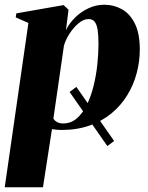

<svg xmlns="http://www.w3.org/2000/svg" viewBox="-40 -537 626 811"><path d="M442 58.5 413.5 80 254 -148.5 282.5 -170ZM-20 254 80 -440 26.5 -463.5 29 -480.5 228.5 -515.5 249.5 -496 238.5 -409.5Q252 -438 276.8 -462.5Q301.5 -487 333.5 -502Q365.5 -517 400.5 -517Q441 -517 475.2 -497.8Q509.5 -478.5 530 -436.8Q550.5 -395 550.5 -328Q550.5 -277 537.2 -227.5Q524 -178 497.5 -134.8Q471 -91.5 431.2 -58.5Q391.5 -25.5 338.5 -6.8Q285.5 12 219.5 12Q210.5 12 200 11Q189.5 10 179.5 8.5L141.5 254ZM185.5 -36Q190.5 -27.5 200.8 -21.5Q211 -15.5 226.5 -15.5Q259.5 -15.5 284.2 -36.8Q309 -58 326.5 -93.5Q344 -129 355 -173Q366 -217 371 -263.5Q376 -310 376 -352Q376 -387 372.5 -410.2Q369 -433.5 360 -445Q351 -456.5 334 -456.5Q312 -456.5 290 -437.2Q268 -418 251.8 -391.8Q235.5 -365.5 230 -343.5Z"/></svg>

Font: Merriweather 144pt Black
Style: Italic
Weight: 900
Italic angle: -7.8°
Version: Version 2.101